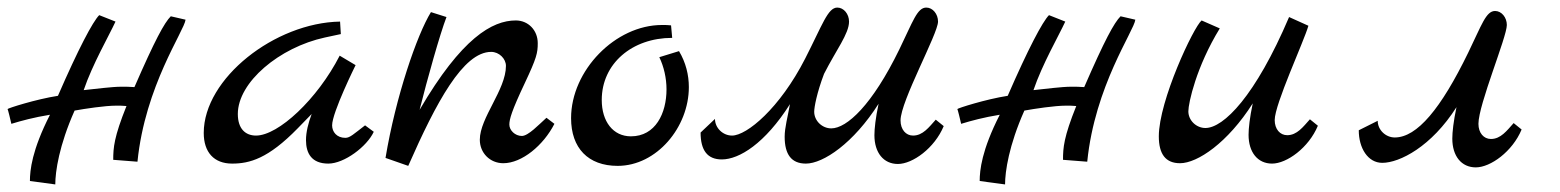

<svg xmlns="http://www.w3.org/2000/svg" viewBox="-28 -432 4119 507"><path d="M423 -389C406 -372 381 -326 327 -202C315 -203 304 -203 292 -203C268 -203 222 -197 193 -194C216 -262 260 -338 277 -375L234 -392C217 -375 179 -303 125 -179C67 -170 -8 -146 -8 -144C-8 -144 -7 -144 2 -105C28 -113 61 -122 104 -129C56 -35 51 18 51 46L118 55C118 21 128 -48 169 -140C197 -145 249 -153 279 -153C288 -153 297 -153 306 -152C273 -70 271 -42 271 -10L335 -5C355 -205 459 -351 462 -380Z M936 -101C906 -78 896 -68 884 -68C861 -68 849 -84 849 -101C849 -135 911 -260 911 -260L869 -285C810 -170 707 -74 648 -74C620 -74 600 -92 600 -131C600 -215 710 -307 830 -333L872 -342L870 -375C698 -372 510 -225 510 -81C510 -30 537 0 585 0C631 0 680 -13 758 -93L795 -131C786 -107 780 -83 780 -62C780 -27 795 0 839 0C881 0 941 -45 959 -84Z M1415 -121C1395 -103 1367 -73 1350 -73C1332 -73 1317 -88 1317 -103C1317 -117 1323 -139 1358 -213C1389 -279 1392 -292 1392 -318C1392 -352 1367 -378 1334 -378C1272 -378 1191 -332 1080 -142C1100 -222 1134 -343 1151 -387L1110 -400C1073 -340 1017 -177 990 -15L1050 6C1124 -162 1195 -295 1269 -295C1290 -295 1308 -277 1308 -258C1308 -195 1239 -121 1239 -63C1239 -28 1266 -1 1301 -1C1350 -1 1407 -48 1436 -105Z M1765 -297 1713 -281C1725 -256 1732 -226 1732 -196C1732 -133 1703 -72 1638 -72C1591 -72 1561 -111 1561 -168C1561 -264 1641 -332 1747 -332L1744 -365C1737 -366 1728 -366 1720 -366C1597 -366 1480 -246 1480 -120C1480 -41 1525 6 1603 6C1706 6 1791 -96 1791 -202C1791 -234 1783 -267 1765 -297Z M2443 -116C2425 -96 2409 -74 2383 -74C2364 -74 2350 -90 2350 -114C2350 -165 2449 -343 2449 -375C2449 -395 2435 -412 2418 -412C2394 -412 2383 -376 2347 -302C2275 -154 2208 -93 2167 -93C2143 -93 2122 -113 2122 -137C2122 -149 2129 -187 2148 -237C2180 -300 2214 -343 2214 -375C2214 -395 2200 -412 2183 -412C2158 -412 2144 -367 2098 -277C2031 -146 1944 -74 1905 -74C1881 -74 1860 -94 1860 -118L1822 -82C1822 -35 1840 -11 1878 -11C1924 -11 1992 -53 2058 -157C2052 -123 2044 -95 2044 -71C2044 -24 2062 0 2100 0C2146 0 2226 -54 2292 -158C2284 -120 2281 -92 2281 -75C2281 -29 2305 1 2343 1C2382 1 2440 -41 2464 -99Z M2931 -389C2914 -372 2889 -326 2835 -202C2823 -203 2812 -203 2800 -203C2776 -203 2730 -197 2701 -194C2724 -262 2768 -338 2785 -375L2742 -392C2725 -375 2687 -303 2633 -179C2575 -170 2500 -146 2500 -144C2500 -144 2501 -144 2510 -105C2536 -113 2569 -122 2612 -129C2564 -35 2559 18 2559 46L2626 55C2626 21 2636 -48 2677 -140C2705 -145 2757 -153 2787 -153C2796 -153 2805 -153 2814 -152C2781 -70 2779 -42 2779 -10L2843 -5C2863 -205 2967 -351 2970 -380Z M3431 -117C3413 -97 3397 -75 3371 -75C3352 -75 3338 -91 3338 -115C3338 -157 3415 -322 3427 -364L3376 -387C3287 -178 3203 -94 3155 -94C3131 -94 3110 -114 3110 -138C3110 -160 3131 -256 3193 -357L3145 -378C3124 -361 3032 -166 3032 -72C3032 -25 3050 -1 3088 -1C3134 -1 3214 -55 3280 -159C3272 -121 3269 -93 3269 -76C3269 -30 3293 0 3331 0C3370 0 3428 -42 3452 -100Z M3560 -88C3560 -41 3584 -2 3622 -2C3668 -2 3752 -45 3818 -149C3810 -111 3807 -83 3807 -66C3807 -20 3831 10 3869 10C3908 10 3966 -32 3990 -90L3969 -107C3951 -87 3935 -65 3909 -65C3890 -65 3876 -81 3876 -105C3876 -156 3951 -334 3951 -366C3951 -386 3937 -403 3920 -403C3896 -403 3885 -367 3849 -293C3777 -145 3714 -69 3655 -69C3631 -69 3610 -89 3610 -113Z"/></svg>

Font: Marck Script
Style: Regular
Weight: 400
Designer: Denis Masharov, Marck Fogel
Foundry: Denis Masharov
Version: Version 1.002